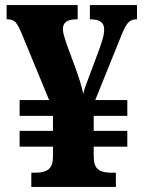

<svg xmlns="http://www.w3.org/2000/svg" viewBox="-20 -734 567 754"><path d="M103 0V-56H124Q155 -56 171.5 -70Q188 -84 188 -119V-158H57V-220H188V-279H57V-341H173L64 -605Q51 -636 40.5 -647Q30 -658 11 -658H6V-714H285V-658H278Q227 -658 227 -620Q227 -608 231.5 -593Q236 -578 242 -560L276 -468Q299 -405 307 -365Q310 -380 316 -396.5Q322 -413 330 -434L369 -538Q378 -563 383.5 -582.5Q389 -602 389 -619Q389 -658 336 -658H333V-714H518V-658H515Q494 -658 481.5 -643Q469 -628 451 -581L354 -341H480V-279H348V-220H480V-158H348V-121Q348 -83 364.5 -69.5Q381 -56 413 -56H435V0Z"/></svg>

Font: Noto Serif Thai SemiCondensed ExtraBold
Style: Regular
Weight: 800
Width: 4
Designer: Monotype Design Team
Foundry: Monotype Imaging Inc.
Version: Version 2.002; ttfautohint (v1.8.4.7-5d5b)